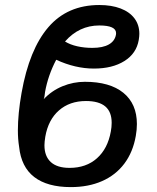

<svg xmlns="http://www.w3.org/2000/svg" viewBox="-20 -750 640 784"><path d="M58 -151Q53 -182 53 -217.5Q53 -285.5 68 -370.5Q99.5 -548.5 177.5 -639Q255.5 -729.5 385.5 -729.5Q435.5 -729.5 472.2 -715.5Q509 -701.5 529 -675Q549 -648.5 549 -612Q549 -601.5 546.5 -586.5Q537 -531.5 488 -500.8Q439 -470 363.5 -470Q287.5 -470 209.5 -506Q176 -442 164 -374.5Q163 -368 162 -359.2Q161 -350.5 158.5 -345Q191.5 -380 235.5 -398Q279.5 -416 326.5 -416Q428.5 -416 483.8 -371Q539 -326 539 -243.5Q539 -220.5 534.5 -195Q523 -129 487.8 -82Q452.5 -35 396.8 -10.5Q341 14 269 14Q173.5 14 120 -27Q66.5 -68 58 -151ZM432.5 -213Q436 -231 436 -248.5Q436 -293.5 409.8 -315.5Q383.5 -337.5 331 -337.5Q264.5 -337.5 220.8 -299.2Q177 -261 165 -192Q161.5 -170 161.5 -157Q161.5 -112 187.5 -88.2Q213.5 -64.5 264 -64.5Q332 -64.5 376 -103.8Q420 -143 432.5 -213ZM453.5 -608.5Q454 -610.5 454 -614.5Q454 -646 385.5 -646Q303 -646 245.5 -580.5Q266.5 -567.5 295.5 -561Q324.5 -554.5 357 -554.5Q400 -554.5 424.5 -568.5Q449 -582.5 453.5 -608.5Z"/></svg>

Font: JuliaMono ExtraBold
Style: Italic
Weight: 800
Italic angle: -9°
Monospace: yes
Designer: cormullion
Foundry: corm
Version: Version 0.057; ttfautohint (v1.8.4)